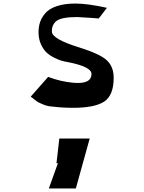

<svg xmlns="http://www.w3.org/2000/svg" viewBox="-20 -593 813 1081"><path d="M426 -326Q544 -289 582 -253Q620 -217 620 -155Q620 -56 566.5 -21Q513 14 392 14Q348 14 313.5 11Q279 8 259.5 5.5Q240 3 220 -6Q200 -15 195 -17.5Q190 -20 173 -33.5Q156 -47 153 -49L251 -160Q323 -133 394 -127Q495 -118 495 -177Q495 -217 364 -243Q346 -246 329 -250.5Q312 -255 286.5 -267.5Q261 -280 242.5 -297Q224 -314 210.5 -344Q197 -374 197 -411Q197 -442 205.5 -468Q214 -494 235.5 -519Q257 -544 300 -558.5Q343 -573 405 -573Q473 -573 582 -549L536 -489Q520 -491 416 -497Q328 -497 299.5 -476Q271 -455 272 -415Q273 -373 426 -326ZM485 187 407 468H255L306 326H298L314 187Z"/></svg>

Font: OpenDyslexic
Style: Regular
Weight: 400
Designer: Abbie Gonzalez
Version: Version 0.920;hotconv 1.0.109;makeotfexe 2.5.65596